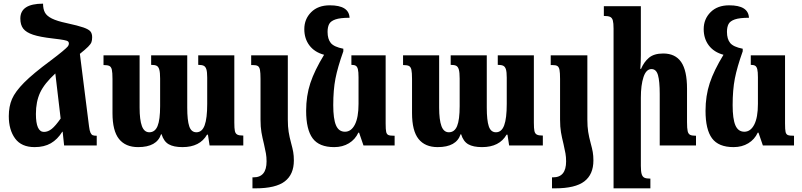

<svg xmlns="http://www.w3.org/2000/svg" viewBox="-20 -794 4378 1048"><path d="M508 -53V0H330L322 -75H320Q294 -33 257.5 -12Q221 9 169 9Q97 9 62.5 -38Q28 -85 28 -160Q28 -213 45.5 -253.5Q63 -294 111.5 -343Q160 -392 256 -463Q296 -493 320 -513Q344 -533 350 -540.5Q356 -548 356 -556Q356 -564 351.5 -568Q347 -572 329 -575.5Q311 -579 268 -584Q198 -592 160.5 -604.5Q123 -617 107 -637.5Q91 -658 91 -693Q91 -774 215 -774Q215 -745 225 -726Q235 -707 263 -693Q291 -679 343 -668Q407 -654 435.5 -644Q464 -634 473.5 -622.5Q483 -611 483 -591Q483 -574 479 -563.5Q475 -553 461 -539Q447 -525 416 -500L466 -104Q469 -80 474 -69.5Q479 -59 486 -56Q493 -53 508 -53ZM311 -147 282 -393Q222 -338 199 -288.5Q176 -239 176 -172Q176 -74 220 -74Q242 -74 262.5 -90.5Q283 -107 311 -147Z M1259 -492V-125Q1259 -93 1262 -79Q1265 -65 1275 -59.5Q1285 -54 1308 -54V0H1124L1115 -59H1110Q1071 9 976 9Q928 9 901 -6.5Q874 -22 862 -61H859Q836 9 734 9Q665 9 629.5 -35.5Q594 -80 594 -177V-363Q594 -398 590.5 -413.5Q587 -429 577 -434Q567 -439 545 -439V-492H742V-207Q742 -140 754.5 -106Q767 -72 795 -72Q826 -72 840 -106Q854 -140 854 -215V-365Q854 -398 849.5 -414Q845 -430 835 -435Q825 -440 805 -440V-492H1002V-207Q1002 -137 1013 -104.5Q1024 -72 1052 -72Q1083 -72 1097 -110Q1111 -148 1111 -227V-370Q1111 -401 1106.5 -415.5Q1102 -430 1092 -435Q1082 -440 1062 -440V-492Z M1402 -363Q1402 -397 1399 -412.5Q1396 -428 1387.5 -433.5Q1379 -439 1359 -439H1351V-492H1551V-141Q1551 -103 1555.5 -74.5Q1560 -46 1569 -13Q1577 16 1580.5 36Q1584 56 1584 82Q1584 158 1534.5 196Q1485 234 1375 234H1358V174H1364Q1435 174 1435 87Q1435 63 1431.5 43.5Q1428 24 1421 -7Q1412 -43 1407 -72Q1402 -101 1402 -141Z M2134 -53V0H1964L1940 -70H1936Q1919 -33 1884.5 -12Q1850 9 1804 9Q1722 9 1686.5 -39Q1651 -87 1651 -189Q1651 -271 1674 -340.5Q1697 -410 1749 -495Q1697 -509 1669 -546Q1641 -583 1641 -635Q1641 -690 1678.5 -727.5Q1716 -765 1780 -765Q1885 -765 1888 -697Q1837 -697 1811 -688Q1785 -679 1776.5 -662.5Q1768 -646 1768 -620Q1768 -581 1785.5 -559.5Q1803 -538 1854 -528V-514Q1823 -427 1811 -365Q1799 -303 1799 -220Q1799 -145 1814 -110Q1829 -75 1863 -75Q1897 -75 1917 -114Q1937 -153 1937 -227V-372Q1937 -402 1933.5 -416Q1930 -430 1922 -435Q1914 -440 1898 -440V-492H2085V-120Q2085 -86 2088 -73.5Q2091 -61 2100 -57Q2109 -53 2134 -53Z M2894 -492V-125Q2894 -93 2897 -79Q2900 -65 2910 -59.5Q2920 -54 2943 -54V0H2759L2750 -59H2745Q2706 9 2611 9Q2563 9 2536 -6.5Q2509 -22 2497 -61H2494Q2471 9 2369 9Q2300 9 2264.5 -35.5Q2229 -80 2229 -177V-363Q2229 -398 2225.5 -413.5Q2222 -429 2212 -434Q2202 -439 2180 -439V-492H2377V-207Q2377 -140 2389.5 -106Q2402 -72 2430 -72Q2461 -72 2475 -106Q2489 -140 2489 -215V-365Q2489 -398 2484.5 -414Q2480 -430 2470 -435Q2460 -440 2440 -440V-492H2637V-207Q2637 -137 2648 -104.5Q2659 -72 2687 -72Q2718 -72 2732 -110Q2746 -148 2746 -227V-370Q2746 -401 2741.5 -415.5Q2737 -430 2727 -435Q2717 -440 2697 -440V-492Z M3037 -363Q3037 -397 3034 -412.5Q3031 -428 3022.5 -433.5Q3014 -439 2994 -439H2986V-492H3186V-141Q3186 -103 3190.5 -74.5Q3195 -46 3204 -13Q3212 16 3215.5 36Q3219 56 3219 82Q3219 158 3169.5 196Q3120 234 3010 234H2993V174H2999Q3070 174 3070 87Q3070 63 3066.5 43.5Q3063 24 3056 -7Q3047 -43 3042 -72Q3037 -101 3037 -141Z M3779 0H3581V-281Q3581 -351 3571.5 -384Q3562 -417 3536 -417Q3507 -417 3492.5 -373.5Q3478 -330 3478 -261V111Q3478 142 3482.5 156.5Q3487 171 3497.5 176Q3508 181 3530 181V234H3329V-638Q3329 -668 3325 -682.5Q3321 -697 3310 -702Q3299 -707 3276 -707V-760H3478V-493Q3478 -454 3475 -418H3479Q3495 -456 3522.5 -479Q3550 -502 3600 -502Q3666 -502 3698 -455.5Q3730 -409 3730 -310V-128Q3730 -93 3733.5 -78Q3737 -63 3747 -58Q3757 -53 3779 -53Z M4314 -53V0H4144L4120 -70H4116Q4099 -33 4064.5 -12Q4030 9 3984 9Q3902 9 3866.5 -39Q3831 -87 3831 -189Q3831 -271 3854 -340.5Q3877 -410 3929 -495Q3877 -509 3849 -546Q3821 -583 3821 -635Q3821 -690 3858.5 -727.5Q3896 -765 3960 -765Q4065 -765 4068 -697Q4017 -697 3991 -688Q3965 -679 3956.5 -662.5Q3948 -646 3948 -620Q3948 -581 3965.5 -559.5Q3983 -538 4034 -528V-514Q4003 -427 3991 -365Q3979 -303 3979 -220Q3979 -145 3994 -110Q4009 -75 4043 -75Q4077 -75 4097 -114Q4117 -153 4117 -227V-372Q4117 -402 4113.5 -416Q4110 -430 4102 -435Q4094 -440 4078 -440V-492H4265V-120Q4265 -86 4268 -73.5Q4271 -61 4280 -57Q4289 -53 4314 -53Z"/></svg>

Font: Noto Serif Armenian Bold Cond
Style: Regular
Weight: 700
Width: 3
Designer: Monotype Design team
Foundry: Monotype Imaging Inc.
Version: Version 1.000